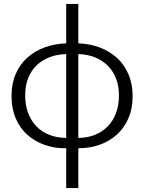

<svg xmlns="http://www.w3.org/2000/svg" viewBox="-20 -750 738 983"><path d="M381 -528Q440 -526 490.5 -507Q541 -488 578.5 -454Q616 -420 637.5 -370.5Q659 -321 659 -258Q659 -194 637.5 -144.5Q616 -95 578.5 -61Q541 -27 490.5 -9Q440 9 381 9V213H319V9Q260 10 209 -8Q158 -26 120 -60Q82 -94 60.5 -144Q39 -194 39 -258Q39 -322 60.5 -371.5Q82 -421 120 -455Q158 -489 209 -507.5Q260 -526 319 -528V-730H381ZM319 -473Q273 -472 234.5 -457.5Q196 -443 168 -416Q140 -389 124.5 -350.5Q109 -312 109 -261Q109 -211 124.5 -170.5Q140 -130 167.5 -102Q195 -74 234 -59Q273 -44 319 -44ZM381 -44Q427 -44 465.5 -59.5Q504 -75 531.5 -103Q559 -131 574 -171Q589 -211 589 -261Q589 -311 573.5 -349.5Q558 -388 530.5 -415Q503 -442 465 -457Q427 -472 381 -473Z"/></svg>

Font: IngvarSans
Style: Regular
Weight: 400
Version: Version 1.000